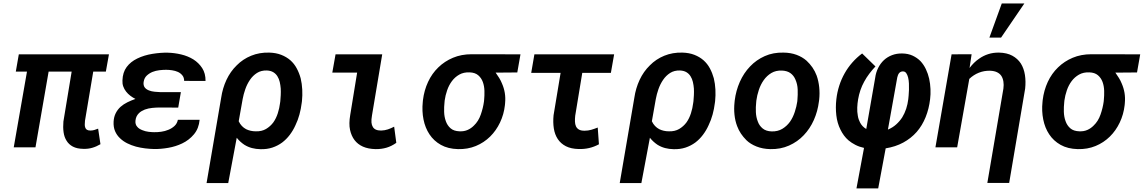

<svg xmlns="http://www.w3.org/2000/svg" viewBox="-20 -837 6499 1091"><path d="M581.5 -430.2 599.1 -528.3H86.9L69.8 -430.2H133.3L58.1 0H181.6L256.3 -430.2H387.2L340.3 -146.5Q337.4 -113.8 341.3 -85.7Q345.2 -57.6 358.4 -37.1Q371.1 -16.1 394.3 -3.9Q417.5 8.3 453.1 8.8Q480 9.8 503.9 2.9Q527.8 -3.9 550.8 -17.6L537.6 -106Q526.9 -101.6 516.1 -98.4Q505.4 -95.2 493.7 -95.2Q480.5 -95.2 473.6 -99.9Q466.8 -104.5 464.4 -112.3Q461.4 -119.6 461.7 -129.6Q461.9 -139.6 462.9 -150.9L509.8 -430.2Z M625.5 -145.5Q624 -114.7 633.8 -91.8Q643.6 -68.8 661.6 -51.8Q679.2 -34.7 702.6 -22.9Q726.1 -11.2 752.4 -3.9Q778.3 2.9 804.9 6.1Q831.5 9.3 855.5 9.8Q894.5 10.3 936.5 2.9Q978.5 -4.4 1015.1 -22Q1054.2 -40.5 1082 -73.7Q1109.9 -106.9 1114.3 -156.2H990.7Q986.3 -134.8 971.4 -121.1Q956.5 -107.4 937 -99.6Q917.5 -91.3 895.8 -88.4Q874 -85.4 855.5 -85.9Q841.8 -85.9 824 -88.1Q806.2 -90.3 790.5 -96.7Q781.2 -100.1 773.2 -105Q765.1 -109.9 759.8 -116.7Q753.4 -123.5 751 -132.6Q748.5 -141.6 750 -153.3Q751.5 -166 756.3 -175.8Q761.2 -185.5 768.6 -192.9Q775.4 -200.2 784.2 -205.3Q793 -210.4 802.7 -214.4Q822.8 -221.7 845.5 -223.9Q868.2 -226.1 888.2 -226.1L992.7 -225.6L1007.8 -313.5H890.6Q876.5 -314 858.6 -315.7Q840.8 -317.4 826.2 -323.2Q817.4 -326.7 810.3 -332Q803.2 -337.4 799.3 -345.2Q796.9 -350.6 795.9 -357.4Q794.9 -364.3 796.4 -372.6Q799.8 -394 813.7 -407.2Q827.6 -420.4 846.2 -428.2Q864.7 -435.5 885.5 -438Q906.2 -440.4 923.8 -440.4Q939.9 -440.4 957.8 -437.7Q975.6 -435.1 991.2 -428.2Q1005.9 -421.4 1016.1 -408.9Q1026.4 -396.5 1026.4 -377.4L1147.9 -377Q1148.4 -419.9 1128.9 -450Q1109.4 -480 1078.6 -499.5Q1047.4 -518.6 1009.5 -527.6Q971.7 -536.6 934.1 -537.6Q893.6 -538.6 846.2 -531Q798.8 -523.4 759.8 -504.4Q722.2 -486.3 699.7 -456.1Q677.2 -425.8 675.8 -379.9Q674.8 -361.3 680.4 -345.7Q686 -330.1 696.3 -316.9Q706.5 -303.7 720.2 -293.2Q733.9 -282.7 749.5 -274.9Q726.1 -266.6 704.1 -255.9Q682.1 -245.1 665 -230Q647.9 -214.4 637.5 -193.6Q627 -172.9 625.5 -145.5Z M1694.3 -251.5 1695.8 -262.2Q1699.2 -294.9 1697.5 -328.1Q1695.8 -361.3 1688.5 -392.1Q1680.2 -422.4 1666 -448.7Q1651.9 -475.1 1629.9 -494.6Q1607.9 -513.7 1578.1 -525.4Q1548.3 -537.1 1509.8 -538.1Q1454.1 -539.6 1407 -520.3Q1359.9 -501 1325.2 -465.8Q1289.1 -430.7 1266.8 -383.1Q1244.6 -335.4 1236.8 -281.7L1153.8 203.1H1276.9L1325.2 -54.2Q1335 -42 1345.7 -32.2Q1356.4 -22.5 1368.2 -14.6Q1388.2 -2 1411.4 4.2Q1434.6 10.3 1460 10.7Q1497.1 11.7 1527.8 1.5Q1558.6 -8.8 1583.5 -27.3Q1607.4 -45.4 1626.5 -70.6Q1645.5 -95.7 1658.7 -125Q1672.9 -154.3 1681.6 -186.5Q1690.4 -218.8 1694.3 -251.5ZM1572.8 -261.7 1571.3 -251.5Q1567.9 -222.7 1558.6 -193.6Q1549.3 -164.6 1533.2 -141.6Q1516.1 -118.7 1491.7 -104.2Q1467.3 -89.8 1433.6 -90.8Q1418 -90.8 1404.1 -94Q1390.1 -97.2 1378.4 -103Q1365.2 -109.9 1354.5 -121.1Q1343.8 -132.3 1336.4 -147.9L1358.9 -274.4Q1363.8 -301.3 1373.8 -330.1Q1383.8 -358.9 1400.4 -383.3Q1416.5 -407.2 1440.2 -422.4Q1463.9 -437.5 1496.6 -436.5Q1518.1 -435.5 1532.7 -426.8Q1547.4 -418 1556.2 -403.8Q1565.4 -389.2 1569.6 -371.1Q1573.7 -353 1575.2 -334Q1576.2 -314.9 1575.2 -296.1Q1574.2 -277.3 1572.8 -261.7Z M1886.7 -528.3 1868.2 -424.3H2009.3L1970.2 -184.6Q1961.4 -133.8 1969 -99.1Q1976.6 -64.5 1994.6 -41Q2012.7 -17.1 2042.2 -3.9Q2071.8 9.3 2114.3 10.3Q2147.5 10.7 2176.3 2.2Q2205.1 -6.3 2231.9 -25.4L2219.7 -117.2Q2202.1 -107.9 2184.1 -101.8Q2166 -95.7 2145.5 -95.2Q2127 -95.2 2115.5 -100.6Q2104 -106 2098.6 -115.7Q2092.3 -125.5 2090.8 -140.9Q2089.4 -156.2 2093.8 -181.6L2151.9 -528.3Z M2919.4 -425.3 2937.5 -528.3 2659.7 -528.8Q2601.6 -528.8 2554 -508.8Q2506.3 -488.8 2470.7 -454.1Q2434.6 -419.4 2412.4 -371.6Q2390.1 -323.7 2383.3 -268.1L2382.3 -257.3Q2377 -205.6 2386.5 -158Q2396 -110.4 2420.4 -73.7Q2444.8 -36.6 2485.1 -13.9Q2525.4 8.8 2582.5 10.3Q2637.2 11.7 2683.6 -7.3Q2730 -26.4 2765.1 -61Q2799.3 -94.7 2821.3 -140.9Q2843.3 -187 2849.1 -239.7L2850.1 -251Q2853 -281.2 2848.4 -309.1Q2843.8 -336.9 2832.5 -362.3Q2826.2 -378.4 2816.7 -393.8Q2807.1 -409.2 2796.4 -424.3ZM2505.9 -255.9 2506.8 -266.1Q2510.7 -294.9 2520.8 -324Q2530.8 -353 2547.9 -376Q2564.9 -398.9 2589.8 -413.1Q2614.7 -427.2 2648.4 -425.8Q2679.2 -424.8 2697.3 -409.4Q2715.3 -394 2723.6 -371.1Q2731.9 -348.1 2732.7 -321Q2733.4 -293.9 2731 -270L2730 -259.8Q2725.1 -223.6 2711.9 -185.8Q2698.7 -147.9 2672.9 -123.5Q2657.7 -107.9 2637.7 -98.9Q2617.7 -89.8 2591.8 -90.8Q2558.6 -91.8 2540 -108.2Q2521.5 -124.5 2513.2 -148.9Q2504.4 -173.3 2503.7 -201.7Q2502.9 -230 2505.9 -255.9Z M3451.2 -422.9 3469.7 -528.3H3016.6L2998.5 -422.9H3165.5L3125.5 -182.1Q3121.6 -141.6 3127 -107.2Q3132.3 -72.8 3149.4 -46.9Q3166.5 -21 3195.6 -6.1Q3224.6 8.8 3268.1 9.8Q3299.3 10.7 3327.6 4.2Q3356 -2.4 3383.3 -17.1L3376.5 -112.3Q3358.4 -105 3340.1 -99.6Q3321.8 -94.2 3301.3 -94.2Q3281.2 -94.2 3269.8 -100.8Q3258.3 -107.4 3252.9 -119.1Q3247.6 -130.9 3247.1 -146.2Q3246.6 -161.6 3248.5 -179.2L3288.6 -422.9Z M4042 -251.5 4043.5 -262.2Q4046.9 -294.9 4045.2 -328.1Q4043.5 -361.3 4036.1 -392.1Q4027.8 -422.4 4013.7 -448.7Q3999.5 -475.1 3977.5 -494.6Q3955.6 -513.7 3925.8 -525.4Q3896 -537.1 3857.4 -538.1Q3801.8 -539.6 3754.6 -520.3Q3707.5 -501 3672.9 -465.8Q3636.7 -430.7 3614.5 -383.1Q3592.3 -335.4 3584.5 -281.7L3501.5 203.1H3624.5L3672.9 -54.2Q3682.6 -42 3693.4 -32.2Q3704.1 -22.5 3715.8 -14.6Q3735.8 -2 3759 4.2Q3782.2 10.3 3807.6 10.7Q3844.7 11.7 3875.5 1.5Q3906.2 -8.8 3931.2 -27.3Q3955.1 -45.4 3974.1 -70.6Q3993.2 -95.7 4006.3 -125Q4020.5 -154.3 4029.3 -186.5Q4038.1 -218.8 4042 -251.5ZM3920.4 -261.7 3918.9 -251.5Q3915.5 -222.7 3906.2 -193.6Q3897 -164.6 3880.9 -141.6Q3863.8 -118.7 3839.4 -104.2Q3814.9 -89.8 3781.2 -90.8Q3765.6 -90.8 3751.7 -94Q3737.8 -97.2 3726.1 -103Q3712.9 -109.9 3702.1 -121.1Q3691.4 -132.3 3684.1 -147.9L3706.5 -274.4Q3711.4 -301.3 3721.4 -330.1Q3731.4 -358.9 3748 -383.3Q3764.2 -407.2 3787.8 -422.4Q3811.5 -437.5 3844.2 -436.5Q3865.7 -435.5 3880.4 -426.8Q3895 -418 3903.8 -403.8Q3913.1 -389.2 3917.2 -371.1Q3921.4 -353 3922.9 -334Q3923.8 -314.9 3922.9 -296.1Q3921.9 -277.3 3920.4 -261.7Z M4154.8 -265.6 4153.8 -255.4Q4149.9 -219.2 4153.6 -184.8Q4157.2 -150.4 4168.5 -120.6Q4177.2 -97.2 4190.2 -77.9Q4203.1 -58.6 4221.7 -40Q4243.7 -18.6 4278.6 -4.6Q4313.5 9.3 4356.4 10.3Q4415 11.7 4463.4 -9.8Q4511.7 -31.2 4546.9 -68.4Q4582.5 -105.5 4604.5 -155Q4626.5 -204.6 4633.3 -259.8L4634.8 -270.5Q4638.7 -306.6 4635 -341.6Q4631.3 -376.5 4620.6 -407.2Q4611.3 -432.1 4596.7 -453.4Q4582 -474.6 4563 -492.2Q4539.1 -513.2 4506.3 -525.4Q4473.6 -537.6 4432.1 -538.1Q4373.5 -539.6 4325.4 -518.1Q4277.3 -496.6 4242.2 -459.5Q4206.1 -421.9 4183.8 -371.6Q4161.6 -321.3 4154.8 -265.6ZM4276.9 -255.4 4277.8 -265.6Q4281.7 -295.4 4292 -326.2Q4302.2 -356.9 4319.8 -381.8Q4337.4 -406.7 4363 -422.1Q4388.7 -437.5 4423.8 -436Q4453.6 -434.6 4471.9 -421.1Q4490.2 -407.7 4499.5 -385.7Q4511.7 -358.4 4512.7 -327.9Q4513.7 -297.4 4511.2 -270L4510.3 -259.8Q4506.3 -231.9 4496.1 -200.7Q4485.8 -169.4 4468.8 -145Q4450.7 -120.1 4425 -104.7Q4399.4 -89.4 4364.7 -90.3Q4332.5 -91.3 4313.5 -107.2Q4294.4 -123 4286.1 -146.5Q4276.4 -170.9 4275.1 -200Q4273.9 -229 4276.9 -255.4Z M4889.6 3.4 4846.7 233.4H4970.2L5012.7 5.9Q5068.4 -2.9 5112.5 -26.9Q5156.7 -50.8 5189 -87.4Q5220.7 -124 5239.7 -171.4Q5258.8 -218.8 5265.1 -273.4Q5268.6 -300.8 5267.3 -330.8Q5266.1 -360.8 5259.8 -389.6Q5253.4 -418 5241.2 -443.8Q5229 -469.7 5210.4 -489.7Q5191.4 -508.8 5165.8 -520.8Q5140.1 -532.7 5106.4 -533.2Q5075.2 -533.7 5048.8 -523.7Q5022.5 -513.7 5002.4 -495.1Q4982.4 -476.1 4969.7 -450.4Q4957 -424.8 4953.1 -395L4902.3 -104Q4890.6 -110.8 4881.8 -120.1Q4873 -129.4 4867.2 -140.6Q4862.8 -148.9 4859.4 -158.7Q4856 -168.5 4854.5 -178.7Q4850.1 -201.7 4851.1 -225.8Q4852.1 -250 4856 -272.5Q4860.4 -298.8 4869.1 -324.5Q4877.9 -350.1 4890.6 -373Q4903.3 -396.5 4919.7 -418.2Q4936 -439.9 4954.6 -459.5L4878.9 -533.2Q4848.1 -510.3 4823 -481.7Q4797.9 -453.1 4779.8 -420.9Q4760.7 -387.2 4748.8 -349.9Q4736.8 -312.5 4732.4 -272.9Q4727.1 -226.6 4732.2 -181.9Q4737.3 -137.2 4755.9 -100.1Q4764.2 -83 4775.6 -67.4Q4787.1 -51.8 4801.3 -39.6Q4818.8 -24.9 4840.8 -13.7Q4862.8 -2.4 4889.6 3.4ZM5025.4 -100.6 5078.6 -397.5Q5080.1 -404.3 5082.8 -410.9Q5085.4 -417.5 5089.8 -422.4Q5093.3 -426.3 5098.4 -428.7Q5103.5 -431.2 5109.9 -431.2Q5122.1 -431.6 5129.2 -421.9Q5136.2 -412.1 5140.1 -397Q5144 -381.3 5144.8 -362.3Q5145.5 -343.3 5145 -325.7Q5144.5 -308.1 5143.1 -294.2Q5141.6 -280.3 5141.1 -273.4Q5137.7 -245.1 5129.2 -219Q5120.6 -192.9 5106.9 -170.4Q5092.3 -147.9 5072.3 -129.9Q5052.2 -111.8 5025.4 -100.6Z M5501 -528.8 5387.2 -528.3 5295.4 0H5418.9L5487.8 -388.7Q5500 -400.4 5513.7 -409.2Q5527.3 -418 5542 -423.8Q5556.6 -429.7 5572.8 -432.6Q5588.9 -435.5 5606.4 -435.1Q5629.9 -434.1 5645.5 -426.5Q5661.1 -418.9 5669.9 -405.8Q5678.7 -392.1 5681.6 -373.5Q5684.6 -355 5681.6 -333.5L5590.3 202.6H5714.4L5805.2 -333.5Q5809.6 -374 5804 -410.9Q5798.3 -447.8 5780.8 -476.1Q5762.7 -503.9 5732.2 -520.5Q5701.7 -537.1 5656.7 -538.1Q5624 -538.6 5595.7 -529.5Q5567.4 -520.5 5543.5 -503.4Q5528.3 -493.2 5514.6 -479.7Q5501 -466.3 5489.3 -450.7ZM5672.4 -817.4 5602.1 -623.5H5668.5L5800.8 -817.4Z M6440.9 -425.3 6459 -528.3 6181.2 -528.8Q6123 -528.8 6075.4 -508.8Q6027.8 -488.8 5992.2 -454.1Q5956.1 -419.4 5933.8 -371.6Q5911.6 -323.7 5904.8 -268.1L5903.8 -257.3Q5898.4 -205.6 5908 -158Q5917.5 -110.4 5941.9 -73.7Q5966.3 -36.6 6006.6 -13.9Q6046.9 8.8 6104 10.3Q6158.7 11.7 6205.1 -7.3Q6251.5 -26.4 6286.6 -61Q6320.8 -94.7 6342.8 -140.9Q6364.7 -187 6370.6 -239.7L6371.6 -251Q6374.5 -281.2 6369.9 -309.1Q6365.2 -336.9 6354 -362.3Q6347.7 -378.4 6338.1 -393.8Q6328.6 -409.2 6317.9 -424.3ZM6027.3 -255.9 6028.3 -266.1Q6032.2 -294.9 6042.2 -324Q6052.2 -353 6069.3 -376Q6086.4 -398.9 6111.3 -413.1Q6136.2 -427.2 6169.9 -425.8Q6200.7 -424.8 6218.8 -409.4Q6236.8 -394 6245.1 -371.1Q6253.4 -348.1 6254.2 -321Q6254.9 -293.9 6252.4 -270L6251.5 -259.8Q6246.6 -223.6 6233.4 -185.8Q6220.2 -147.9 6194.3 -123.5Q6179.2 -107.9 6159.2 -98.9Q6139.2 -89.8 6113.3 -90.8Q6080.1 -91.8 6061.5 -108.2Q6043 -124.5 6034.7 -148.9Q6025.9 -173.3 6025.1 -201.7Q6024.4 -230 6027.3 -255.9Z"/></svg>

Font: Roboto Mono SemiBold
Style: Italic
Weight: 600
Italic angle: -10°
Monospace: yes
Designer: Google
Version: Version 3.000